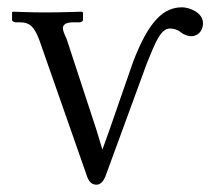

<svg xmlns="http://www.w3.org/2000/svg" viewBox="-20 -494 591 525"><path d="M344 -325 278 -135 260 -85 244 -138 162 -388C156 -401 152 -410 152 -417C152 -427 161 -433 181 -433H198C201 -433 207 -435 207 -441V-460L203 -462C203 -462 142 -460 103 -460C69 -460 16 -462 16 -462L13 -461V-440C13 -436 18 -433 23 -433H34C63 -433 74 -419 87 -386L219 -9C224 3 231 11 244 11C254 11 262 3 268 -11L382 -322C405 -378 419 -416 445 -416C454 -416 466 -413 474 -406C481 -400 493 -395 503 -395C518 -395 535 -406 535 -431C535 -460 497 -474 478 -474C429 -474 388 -440 344 -325Z"/></svg>

Font: Linux Libertine O C
Style: Regular
Weight: 400
Designer: Philipp H. Poll
Foundry: Philipp H. Poll
Version: Version 4.0.3